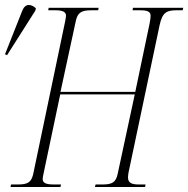

<svg xmlns="http://www.w3.org/2000/svg" viewBox="-62 -745 750 765"><path d="M-34 -525 79 -703 81 -712C63 -729 39 -733 27 -703L-42 -529ZM-20 0H179L181 -10H153C123 -10 108 -15 108 -32C108 -38 110 -45 111 -51L178 -369H475L407 -53C400 -18 384 -10 347 -10H319L316 0H516L518 -10H491C467 -10 448 -14 448 -38C448 -44 449 -50 450 -57L574 -645C585 -696 603 -704 640 -704H666L668 -714H468L466 -704H497C527 -704 538 -698 538 -682C538 -674 537 -666 534 -651L477 -379H179L240 -661C247 -696 264 -704 302 -704H329L331 -714H132L130 -704H159C189 -704 201 -697 201 -682C201 -677 199 -668 197 -657L70 -50C62 -18 48 -10 9 -10H-18Z"/></svg>

Font: Noto Serif Display ExtraCondensed ExtraLight
Style: Italic
Weight: 200
Width: 2
Italic angle: -12°
Designer: Monotype Design Team
Foundry: Monotype Imaging Inc.
Version: Version 2.009